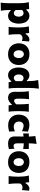

<svg xmlns="http://www.w3.org/2000/svg" viewBox="2122 -3012 1114 5397"><g transform="rotate(90 2678.5 -314.0)"><path d="M55.2 223.6Q63 163.6 67.1 103.8Q71.3 43.9 71.3 -26.9V-300.8Q71.3 -366.2 64.5 -432.4Q57.6 -498.5 40 -567.4L235.8 -577.1L244.1 -496.6H258.8Q290.5 -537.1 331.8 -560.5Q373 -584 420.4 -584Q494.6 -584 544.7 -544.2Q594.7 -504.4 620.1 -436.8Q645.5 -369.1 645.5 -284.7Q645.5 -205.6 621.3 -137.2Q597.2 -68.8 547.9 -26.6Q498.5 15.6 421.9 15.6Q384.8 15.6 346.4 -2.4Q308.1 -20.5 274.9 -59.1H262.2V-16.1Q262.2 46.4 266.8 102.1Q271.5 157.7 282.2 217.8ZM347.7 -145.5Q399.9 -147.9 424.8 -189Q449.7 -230 449.7 -282.7Q449.7 -338.4 424.1 -377.9Q398.4 -417.5 346.7 -419.9Q297.9 -418.5 262.2 -377.4V-201.2Q294.9 -149.9 347.7 -145.5Z M736.3 0Q743.7 -60.1 747.8 -116.9Q752 -173.8 752 -244.6V-300.8Q752 -366.2 745.1 -432.4Q738.3 -498.5 720.7 -567.4L908.7 -577.1L919.4 -475.1H934.6Q972.2 -534.2 1011.7 -559.1Q1051.3 -584 1087.9 -584Q1099.6 -584 1115.7 -581.8Q1131.8 -579.6 1146.5 -572.8L1130.4 -373.5Q1109.4 -380.4 1086.9 -385.5Q1064.5 -390.6 1050.3 -390.6Q1024.9 -390.6 994.6 -375.7Q964.4 -360.8 942.9 -319.3V-233.9Q942.9 -171.4 946.8 -115.7Q950.7 -60.1 959 0Z M1505.4 15.6Q1425.8 15.6 1367.7 -8.8Q1309.6 -33.2 1272 -75.4Q1234.4 -117.7 1216.1 -171.9Q1197.8 -226.1 1197.8 -285.2Q1197.8 -370.1 1231.9 -437.7Q1266.1 -505.4 1333.7 -544.7Q1401.4 -584 1501.5 -584Q1604.5 -584 1672.4 -544.2Q1740.2 -504.4 1773.9 -436.8Q1807.6 -369.1 1807.6 -285.2Q1807.6 -199.2 1772.5 -131.1Q1737.3 -63 1669.9 -23.7Q1602.5 15.6 1505.4 15.6ZM1504.4 -138.7Q1558.1 -141.6 1585.4 -183.1Q1612.8 -224.6 1612.8 -285.2Q1612.8 -348.1 1585 -385.7Q1557.1 -423.3 1504.4 -428.7Q1449.7 -424.8 1421.1 -385.5Q1392.6 -346.2 1392.6 -285.2Q1392.6 -226.6 1421.1 -184.1Q1449.7 -141.6 1504.4 -138.7Z M2100.6 15.6Q2023.9 15.6 1974.4 -26.6Q1924.8 -68.8 1900.9 -137.2Q1877 -205.6 1877 -284.7Q1877 -369.1 1902.3 -436.8Q1927.7 -504.4 1978 -544.2Q2028.3 -584 2102.5 -584Q2144.5 -584 2180.9 -564Q2217.3 -543.9 2245.6 -510.7H2260.3V-560.5Q2260.3 -629.4 2253.7 -695.8Q2247.1 -762.2 2230 -830.6L2472.7 -850.6Q2463.9 -783.7 2457.8 -711.4Q2451.7 -639.2 2451.7 -560.5V-244.6Q2451.7 -173.8 2455.6 -116.9Q2459.5 -60.1 2467.8 0H2290.5L2278.3 -74.2H2265.1Q2227.5 -29.8 2185.1 -7.1Q2142.6 15.6 2100.6 15.6ZM2175.3 -145.5Q2227.5 -149.9 2260.3 -201.2V-377.4Q2243.2 -397.5 2220.7 -408.4Q2198.2 -419.4 2175.8 -419.9Q2124 -417.5 2098.1 -377.9Q2072.3 -338.4 2072.3 -282.7Q2072.3 -230 2097.9 -189Q2123.5 -147.9 2175.3 -145.5Z M2735.4 15.6Q2649.9 15.6 2604.7 -34.4Q2559.6 -84.5 2559.6 -185.1Q2559.6 -222.7 2560.8 -250.7Q2562 -278.8 2562 -309.6Q2562 -390.1 2557.4 -448.5Q2552.7 -506.8 2545.4 -567.4L2768.1 -572.8Q2761.2 -512.7 2757.6 -454.6Q2753.9 -396.5 2753.9 -334V-266.1Q2753.9 -209.5 2768.1 -181.6Q2782.2 -153.8 2819.3 -153.8Q2837.4 -153.8 2866 -172.6Q2894.5 -191.4 2913.1 -215.8V-334Q2913.1 -396.5 2909.2 -451.7Q2905.3 -506.8 2898.9 -567.4H3121.6Q3113.8 -506.8 3109.1 -448.5Q3104.5 -390.1 3104.5 -309.6V-244.6Q3104.5 -173.8 3108.2 -116.9Q3111.8 -60.1 3119.6 0H2940.9L2932.1 -88.4H2916Q2880.9 -45.4 2831.3 -14.9Q2781.7 15.6 2735.4 15.6Z M3503.9 12.7Q3408.2 12.7 3341.1 -25.4Q3273.9 -63.5 3238.3 -130.1Q3202.6 -196.8 3202.6 -282.7Q3202.6 -369.1 3235.1 -437Q3267.6 -504.9 3331.5 -543.9Q3395.5 -583 3491.2 -583Q3544.4 -583 3594.7 -569.6Q3645 -556.2 3680.7 -543.5L3667 -375Q3613.3 -400.4 3573.5 -411.1Q3533.7 -421.9 3513.7 -421.9Q3461.9 -419.4 3429.7 -384.5Q3397.5 -349.6 3397.5 -288.1Q3397.5 -222.7 3438.5 -183.3Q3479.5 -144 3553.2 -143.1Q3576.2 -143.1 3608.2 -152.1Q3640.1 -161.1 3670.4 -178.7L3679.2 -14.2Q3646 -6.3 3599.1 3.2Q3552.2 12.7 3503.9 12.7Z M4026.9 15.6Q3923.8 15.6 3869.6 -28.1Q3815.4 -71.8 3815.4 -177.2Q3815.4 -231 3816.9 -289.6Q3818.4 -348.1 3819.3 -419.9L3732.9 -408.7V-567.4H3819.3Q3817.9 -616.7 3814.2 -660.4Q3810.5 -704.1 3804.2 -750L4024.4 -786.6Q4018.1 -729.5 4014.2 -678.7Q4010.3 -627.9 4009.3 -567.4H4169.4V-408.7Q4129.4 -415.5 4088.9 -419.9Q4048.3 -424.3 4009.3 -426.3V-239.7Q4009.3 -190.4 4026.6 -164.6Q4043.9 -138.7 4082 -138.7Q4097.7 -138.7 4119.4 -146Q4141.1 -153.3 4161.6 -165L4171.4 -9.3Q4148.4 -1.5 4107.2 7.1Q4065.9 15.6 4026.9 15.6Z M4539.1 15.6Q4459.5 15.6 4401.4 -8.8Q4343.3 -33.2 4305.7 -75.4Q4268.1 -117.7 4249.8 -171.9Q4231.4 -226.1 4231.4 -285.2Q4231.4 -370.1 4265.6 -437.7Q4299.8 -505.4 4367.4 -544.7Q4435.1 -584 4535.2 -584Q4638.2 -584 4706.1 -544.2Q4773.9 -504.4 4807.6 -436.8Q4841.3 -369.1 4841.3 -285.2Q4841.3 -199.2 4806.2 -131.1Q4771 -63 4703.6 -23.7Q4636.2 15.6 4539.1 15.6ZM4538.1 -138.7Q4591.8 -141.6 4619.1 -183.1Q4646.5 -224.6 4646.5 -285.2Q4646.5 -348.1 4618.7 -385.7Q4590.8 -423.3 4538.1 -428.7Q4483.4 -424.8 4454.8 -385.5Q4426.3 -346.2 4426.3 -285.2Q4426.3 -226.6 4454.8 -184.1Q4483.4 -141.6 4538.1 -138.7Z M4930.2 0Q4937.5 -60.1 4941.7 -116.9Q4945.8 -173.8 4945.8 -244.6V-300.8Q4945.8 -366.2 4939 -432.4Q4932.1 -498.5 4914.6 -567.4L5102.5 -577.1L5113.3 -475.1H5128.4Q5166 -534.2 5205.6 -559.1Q5245.1 -584 5281.7 -584Q5293.5 -584 5309.6 -581.8Q5325.7 -579.6 5340.3 -572.8L5324.2 -373.5Q5303.2 -380.4 5280.8 -385.5Q5258.3 -390.6 5244.1 -390.6Q5218.8 -390.6 5188.5 -375.7Q5158.2 -360.8 5136.7 -319.3V-233.9Q5136.7 -171.4 5140.6 -115.7Q5144.5 -60.1 5152.8 0Z"/></g></svg>

Font: Pinar DS4 ExtraBold
Style: Regular
Weight: 800
Designer: Amin Abedi
Version: Version 3.000